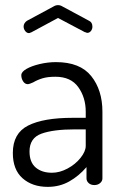

<svg xmlns="http://www.w3.org/2000/svg" viewBox="-20 -721 478 748"><path d="M99 -594Q95 -592 93 -592Q84.6 -592 78.3 -600Q72 -608 72 -618Q72 -624.4 75.5 -630.2Q79 -636 85 -640L189 -696Q197 -701 206 -701Q215 -701 223 -696L327 -640Q340 -634 340 -617.1Q340 -607.5 334.2 -600.2Q328.5 -593 320.1 -593Q318 -593 314 -595Q312 -596 310 -596L206 -651L102 -595ZM379 -286V-26Q379 -15.4 370 -7.7Q361 0 347.5 0Q334 0 325.5 -7.7Q317 -15.4 317 -26V-70Q287 -35 249.5 -14Q212 7 166 7Q105.9 7 67.9 -26.5Q30 -60 30 -125Q30 -201.7 89.5 -231.8Q149 -262 263 -262H314V-285.9Q314 -341 285 -381.5Q256 -422 196 -422Q165.7 -422 145.9 -416Q126 -410 109 -400Q93.4 -393 89 -393Q77.2 -393 70.1 -404Q63 -415 63 -428Q63 -441 83 -452.5Q103 -464 134.7 -471.5Q166.4 -479 198 -479Q292 -479 335.5 -424.5Q379 -370 379 -286ZM95 -131Q95 -89 119 -68.5Q143 -48 182.4 -48Q212.6 -48 243.3 -64.5Q274 -81 294 -106.2Q314 -131.3 314 -153V-217H272Q187.7 -217 141.4 -200.2Q95 -183.4 95 -131Z"/></svg>

Font: Dosis
Style: Regular
Weight: 400
Designer: Edgar Tolentino, Pablo Impallari, Igino Marini
Foundry: Edgar Tolentino, Pablo Impallari, Igino Marini
Version: Version 1.007;Glyphs 3.1.1 (3134)